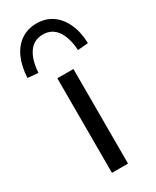

<svg xmlns="http://www.w3.org/2000/svg" viewBox="-229 -802 698 858"><g transform="rotate(-30 120.0 -373.5)"><path d="M79 0V-488H162V0ZM18 -551 -36 -556Q-33 -615 -13.5 -658Q6 -701 40.5 -724Q75 -747 120 -747Q166 -747 200 -724Q234 -701 254 -658Q274 -615 276 -556L222 -551Q218 -617 192 -653.5Q166 -690 120 -690Q74 -690 48 -653.5Q22 -617 18 -551Z"/></g></svg>

Font: Nunito Sans 11pt
Style: Regular
Weight: 400
Version: Version 3.101;gftools[0.9.27]